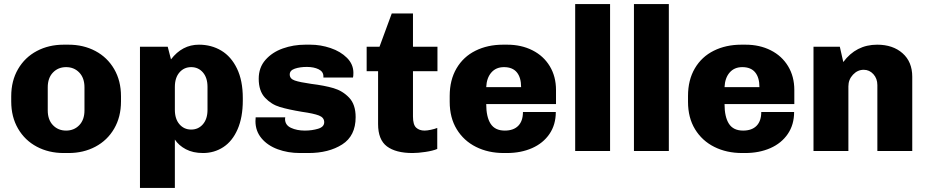

<svg xmlns="http://www.w3.org/2000/svg" viewBox="-20 -740 4547 941"><path d="M35 -243V-268Q35 -344 68.5 -401.5Q102 -459 160.5 -490Q219 -521 292 -521H316Q389 -521 447.5 -490Q506 -459 539.5 -401.5Q573 -344 573 -268V-243Q573 -167 539.5 -109.5Q506 -52 447.5 -21Q389 10 316 10H292Q219 10 160.5 -21Q102 -52 68.5 -109.5Q35 -167 35 -243ZM394 -199V-312Q394 -358 368.5 -384.5Q343 -411 304 -411Q265 -411 239.5 -384.5Q214 -358 214 -312V-199Q214 -153 239.5 -126.5Q265 -100 304 -100Q343 -100 368.5 -126.5Q394 -153 394 -199Z M1170 -259V-248Q1170 -165 1144.5 -106.5Q1119 -48 1074.5 -19Q1030 10 975 10Q926 10 891 -8.5Q856 -27 837 -56V181H666V-511H802L818 -449Q873 -521 955 -521Q1016 -521 1064.5 -492Q1113 -463 1141.5 -404Q1170 -345 1170 -259ZM837 -314V-202Q837 -157 859.5 -131Q882 -105 917 -105Q952 -105 974.5 -131Q997 -157 997 -202V-314Q997 -359 974.5 -385Q952 -411 917 -411Q882 -411 859.5 -385Q837 -359 837 -314Z M1712 -383Q1712 -367 1710 -360H1565V-366Q1565 -389 1541.5 -400.5Q1518 -412 1484 -412Q1450 -412 1425 -403.5Q1400 -395 1400 -375Q1400 -354 1424.5 -345.5Q1449 -337 1505 -329Q1570 -321 1614.5 -308Q1659 -295 1691 -261.5Q1723 -228 1723 -166Q1723 -74 1657 -32Q1591 10 1492 10H1450Q1391 10 1341 -8.5Q1291 -27 1261.5 -62.5Q1232 -98 1232 -146Q1232 -158 1233 -165H1378Q1377 -162 1377 -157Q1377 -127 1406 -113.5Q1435 -100 1474 -100Q1509 -100 1539 -109Q1569 -118 1569 -141Q1569 -164 1543 -174Q1517 -184 1460 -192Q1394 -203 1352 -215.5Q1310 -228 1279 -261Q1248 -294 1248 -354Q1248 -409 1281 -446.5Q1314 -484 1366 -502.5Q1418 -521 1476 -521H1501Q1551 -521 1600 -504.5Q1649 -488 1680.5 -456.5Q1712 -425 1712 -383Z M2004 -674V-511H2124V-391H2004V-169Q2004 -129 2019.5 -114.5Q2035 -100 2061 -100Q2073 -100 2092 -104Q2111 -108 2123 -113V-10Q2102 -1 2065.5 4.5Q2029 10 2002 10Q1920 10 1876.5 -22.5Q1833 -55 1833 -132V-391H1777V-511H1840L1900 -674Z M2705 -299V-230H2363Q2363 -167 2384.5 -133.5Q2406 -100 2454 -100Q2497 -100 2520 -123.5Q2543 -147 2543 -191H2704Q2704 -129 2673 -83.5Q2642 -38 2587.5 -14Q2533 10 2464 10H2449Q2373 10 2313 -20Q2253 -50 2218.5 -106.5Q2184 -163 2184 -241V-270Q2184 -348 2217.5 -405Q2251 -462 2310.5 -491.5Q2370 -521 2445 -521H2466Q2535 -521 2589.5 -493.5Q2644 -466 2674.5 -415.5Q2705 -365 2705 -299ZM2363 -313H2534Q2534 -360 2513 -385.5Q2492 -411 2450 -411Q2411 -411 2388 -384.5Q2365 -358 2363 -313Z M2970 -720V0H2799V-720Z M3258 -720V0H3087V-720Z M3873 -299V-230H3531Q3531 -167 3552.5 -133.5Q3574 -100 3622 -100Q3665 -100 3688 -123.5Q3711 -147 3711 -191H3872Q3872 -129 3841 -83.5Q3810 -38 3755.5 -14Q3701 10 3632 10H3617Q3541 10 3481 -20Q3421 -50 3386.5 -106.5Q3352 -163 3352 -241V-270Q3352 -348 3385.5 -405Q3419 -462 3478.5 -491.5Q3538 -521 3613 -521H3634Q3703 -521 3757.5 -493.5Q3812 -466 3842.5 -415.5Q3873 -365 3873 -299ZM3531 -313H3702Q3702 -360 3681 -385.5Q3660 -411 3618 -411Q3579 -411 3556 -384.5Q3533 -358 3531 -313Z M4451 -364V0H4280V-323Q4280 -355 4260.5 -376.5Q4241 -398 4213 -398Q4183 -398 4160.5 -374Q4138 -350 4138 -317V0H3967V-511H4096L4113 -436Q4176 -521 4279 -521Q4356 -521 4403.5 -479Q4451 -437 4451 -364Z"/></svg>

Font: Chivo ExtraBold
Style: Regular
Weight: 800
Designer: Hector Gatti
Foundry: Omnibus-Type
Version: Version 1.007